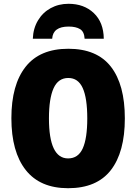

<svg xmlns="http://www.w3.org/2000/svg" viewBox="-20 -982 719 1012"><path d="M339 10Q191 10 115.5 -86Q40 -182 40 -359Q40 -535 115 -630Q190 -725 340 -725Q491 -725 564.5 -630.5Q638 -536 638 -358Q638 -180 564 -85Q490 10 339 10ZM339 -147Q392 -147 416 -199.5Q440 -252 440 -358Q440 -465 416 -518Q392 -571 340 -571Q287 -571 262.5 -517Q238 -463 238 -358Q238 -147 339 -147ZM527 -778H426Q424 -815 402 -828.5Q380 -842 342 -842Q259 -842 255 -778H153Q155 -832 180 -874Q205 -916 247 -939Q289 -962 341 -962Q423 -962 474.5 -913Q526 -864 527 -778Z"/></svg>

Font: Noto Sans Display Black Narrow
Style: Regular
Weight: 900
Width: 4
Designer: Monotype Design team
Foundry: Monotype Imaging Inc.
Version: Version 1.000